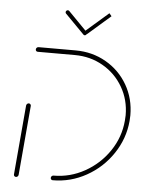

<svg xmlns="http://www.w3.org/2000/svg" viewBox="-50 -717 570 758"><g transform="rotate(5 235.0 -338.0)"><path d="M67 -294.1Q70.7 -294.1 73.3 -291.3Q75.9 -288.5 75.6 -284.8L51.5 -9.6Q51.1 -5.9 48.3 -3.1Q45.6 -0.4 41.5 -0.4Q37.8 -0.4 35.2 -3Q32.6 -5.6 33 -9.6L57 -284.8Q57.4 -288.5 60.4 -291.3Q63.3 -294.1 67 -294.1ZM178.9 -8.5Q178.9 -12.6 181.9 -15.6Q184.8 -18.5 188.9 -18.5Q254.4 -18.5 312.6 -50.9Q370.7 -83.3 408 -138.5Q445.2 -193.7 450.7 -259.3Q451.9 -270.4 451.9 -280.7Q451.9 -341.5 422.8 -391.7Q393.7 -441.9 343.3 -470.9Q293 -500 231.1 -500H84.4Q80.7 -500 78.3 -502.4Q75.9 -504.8 75.9 -508.5Q75.9 -512.6 78.9 -515.6Q81.9 -518.5 85.9 -518.5H232.6Q299.3 -518.5 353.7 -487.2Q408.1 -455.9 439.3 -401.9Q470.4 -347.8 470.4 -282.2Q470.4 -271.1 469.3 -259.3Q463 -188.9 423 -129.3Q383 -69.6 320.4 -34.8Q257.8 0 187.4 0Q183.7 0 181.3 -2.4Q178.9 -4.8 178.9 -8.5ZM180.4 -665.9Q180.7 -669.3 183.1 -671.5Q185.6 -673.7 188.9 -673.7Q191.9 -673.7 194.1 -671.5L269.6 -594.4Q271.5 -592.6 271.5 -590Q271.5 -586.3 269.1 -583.7Q266.7 -581.1 263 -581.1Q260 -581.1 258.1 -583.3L182.2 -660.4Q180.4 -662.2 180.4 -665.9ZM362.2 -665.2 274.4 -588.5Q272.2 -586.3 268.9 -586.3Q265.9 -586.3 263.9 -588.3Q261.9 -590.4 261.9 -593.3Q261.9 -597.8 264.8 -599.6L353 -676.3Z"/></g></svg>

Font: 26F Galaxy Sans Hairline
Style: Italic
Weight: 50
Italic angle: -5°
Designer: C₂₉H₂₅N₃O₅
Version: Version 1.200